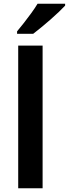

<svg xmlns="http://www.w3.org/2000/svg" viewBox="-20 -1003 367 1023"><path d="M207 0H77V-760H207ZM327 -973Q314 -959 293 -939Q272 -919 247.5 -897.5Q223 -876 199 -856.5Q175 -837 157 -823H71V-836Q87 -855 107 -880.5Q127 -906 147 -933.5Q167 -961 180 -983H327Z"/></svg>

Font: Noto Sans Syriac Eastern SemiBold
Style: Regular
Weight: 600
Designer: Patrick Giasson and the Monotype Design Team
Foundry: Monotype Imaging Inc.
Version: Version 3.001